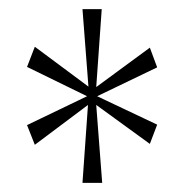

<svg xmlns="http://www.w3.org/2000/svg" viewBox="-20 -780 406 419"><path d="M160 -381 172 -551 56 -464 39 -507 170 -570 39 -634 56 -678 173 -591 160 -760H202L190 -590L307 -676L323 -633L192 -570L323 -508L307 -466L190 -551L203 -381Z"/></svg>

Font: Noto Serif Ethiopic Condensed Thin
Style: Regular
Weight: 100
Width: 3
Designer: Monotype Design Team
Foundry: Monotype Imaging Inc.
Version: Version 2.102; ttfautohint (v1.8.4.7-5d5b)